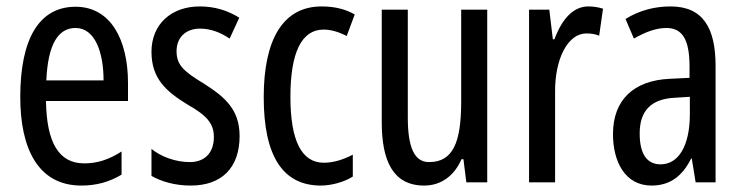

<svg xmlns="http://www.w3.org/2000/svg" viewBox="-20 -567 2308 597"><path d="M215 -546C102 -546 43 -447 43 -265C43 -109 96 10 233 10C279 10 320 -1 358 -24V-96C318 -70 281 -59 242 -59C163 -59 125 -123 123 -253H378V-309C378 -442 325 -546 215 -546ZM215 -480C275 -480 302 -405 302 -317H124C129 -428 160 -480 215 -480Z M725 -144C725 -226 680 -265 614 -307C551 -345 529 -365 529 -408C529 -450 557 -478 602 -478C635 -478 666 -466 694 -447L724 -512C687 -535 647 -547 601 -547C512 -547 451 -491 451 -406C451 -323 496 -283 563 -242C623 -208 645 -183 645 -141C645 -92 617 -63 570 -63C526 -63 480 -80 451 -104V-20C481 -3 523 10 573 10C669 10 725 -45 725 -144Z M978 10C1008 10 1049 0 1077 -18V-86C1046 -70 1016 -61 987 -61C918 -61 883 -129 883 -266C883 -404 918 -475 986 -475C1009 -475 1033 -468 1058 -455L1083 -522C1055 -538 1022 -547 980 -547C858 -547 800 -441 800 -265C800 -82 859 10 978 10Z M1495 -537H1414V-251C1414 -123 1388 -63 1314 -63C1269 -63 1248 -107 1248 -202V-537H1167V-187C1167 -67 1202 10 1299 10C1350 10 1392 -19 1415 -72H1421L1430 0H1495Z M1809 -547C1762 -547 1727 -507 1704 -445H1699L1688 -537H1625V0H1706V-280C1705 -385 1746 -463 1803 -463C1818 -463 1831 -461 1843 -456L1855 -540C1839 -545 1824 -547 1809 -547Z M2065 -547C2014 -547 1967 -534 1925 -508L1951 -447C1989 -469 2022 -480 2052 -480C2103 -480 2124 -442 2124 -360V-325L2063 -322C1950 -317 1886 -256 1886 -150C1886 -65 1923 10 2006 10C2062 10 2101 -18 2129 -74H2131L2143 0H2205V-362C2205 -480 2166 -547 2065 -547ZM2077 -263 2125 -266V-212C2125 -114 2090 -56 2034 -56C1993 -56 1969 -86 1969 -152C1969 -222 2004 -259 2077 -263Z"/></svg>

Font: Noto Sans Gujarati ExtraCondensed
Style: Regular
Weight: 400
Width: 2
Designer: Jelle Bosma - Monotype Design Team, Universal Thirst
Foundry: Monotype Imaging Inc.
Version: Version 2.106